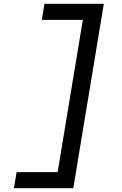

<svg xmlns="http://www.w3.org/2000/svg" viewBox="-20 -843 640 1006"><path d="M53 143 67 59H282L414 -739H199L213 -823H524L364 143Z"/></svg>

Font: Iosevka Etoile Medium
Style: Italic
Weight: 500
Italic angle: -9°
Designer: Belleve Invis
Foundry: Belleve Invis
Version: Version 22.1.2; ttfautohint (v1.8.4)